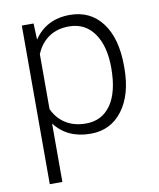

<svg xmlns="http://www.w3.org/2000/svg" viewBox="-83 -604 721 872"><g transform="rotate(-10 277.0 -167.5)"><path d="M75.7 203.1V-528.3H129.9L132.8 -453.6Q189.9 -538.1 298.3 -538.1Q393.1 -538.1 447 -466.3Q501 -394.5 501 -267.1V-258.8Q501 -135.3 446.3 -62.7Q391.6 9.8 299.8 9.8Q191.4 9.8 133.8 -66.4V203.1ZM133.8 -132.8Q154.8 -87.4 193.8 -63.5Q232.9 -39.6 286.1 -39.6Q359.9 -39.6 401.1 -98.4Q442.4 -157.2 442.4 -269Q442.4 -370.1 400.9 -428.7Q359.4 -487.3 285.2 -487.3Q231.4 -487.3 192.9 -461.4Q154.3 -435.5 133.8 -386.2Z"/></g></svg>

Font: Roboto Light
Style: Regular
Weight: 300
Designer: Google
Version: Version 2.137; 2017